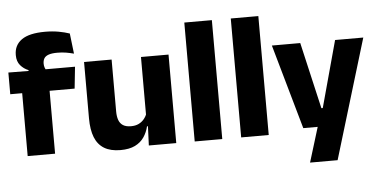

<svg xmlns="http://www.w3.org/2000/svg" viewBox="-55 -784 2098 1062"><g transform="rotate(-5 994.0 -252.5)"><path d="M228.2 -676.7Q268.6 -676.7 303.3 -670.4Q338.1 -664 363.8 -655.1L377.1 -542.2Q356.8 -547.7 334.4 -551.5Q312.1 -555.3 285.6 -555.3Q253.9 -555.3 236.3 -548.7Q218.7 -542.2 211.9 -530.3Q205.1 -518.4 205.1 -502.1V-500.8Q205.1 -489 208.7 -479.4Q212.4 -469.8 217.5 -461.4L118.7 -458V-473.3Q92.6 -483.5 74.2 -505.1Q55.8 -526.7 55.8 -560.8V-563.3Q55.8 -616.9 97.7 -646.8Q139.7 -676.7 228.2 -676.7ZM72.6 0V-426.6H224.8V0ZM6.4 -349.2V-469.7L138.3 -468.5L196.4 -469.7H376.5L363.8 -349.2Z M581.6 -491.4V-202.7Q581.6 -175.7 588.6 -155.9Q595.6 -136.1 612.1 -125.4Q628.7 -114.7 657 -114.7Q681.1 -114.7 698.9 -123.2Q716.6 -131.7 728.7 -146.1Q740.9 -160.5 747 -177.9L770.7 -106.4H744.5Q736.7 -73.5 718.4 -46.6Q700.1 -19.7 668.3 -4Q636.5 11.7 587.1 11.7Q532.6 11.7 497.3 -9.5Q462.1 -30.8 445.3 -72.9Q428.6 -115 428.6 -178.1V-491.4ZM897.6 -491.4V0H745.3L750.3 -122.9L744.6 -137.2V-491.4Z M1000 0V-660.3H1153V0Z M1258 0V-660.3H1411V0Z M1794 -122.4 1712.1 -87 1822.4 -491.4H1979L1778.4 172H1625.4L1702.2 -78.1L1774.1 -21.2H1604.7L1471.4 -491.4H1629L1714.1 -122.4Z"/></g></svg>

Font: Anek Gurmukhi Medium
Style: Regular
Weight: 500
Designer: Sarang Kulkarni (Gurmukhi), Yesha Goshar (Latin)
Foundry: Ek Type
Version: Version 1.003